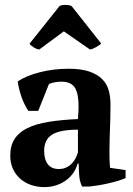

<svg xmlns="http://www.w3.org/2000/svg" viewBox="-20 -746 540 777"><path d="M422.9 -132.3Q422.9 -112.3 423.3 -97.7Q423.8 -83 425.3 -66.9L488.3 -57.6V-25.4Q476.6 -20 458.3 -14.4Q439.9 -8.8 419.4 -4.2Q398.9 0.5 378.7 3.9Q358.4 7.3 343.3 8.8H312Q307.1 -2 304.4 -12.2Q301.8 -22.5 300.8 -32.7Q299.8 -43.5 299.3 -56.2Q298.8 -68.8 298.3 -84H293.9Q289.6 -66.4 278.6 -49.3Q267.6 -32.2 250.5 -18.8Q233.4 -5.4 210.4 2.9Q187.5 11.2 159.7 11.2Q129.9 11.2 104.7 2.2Q79.6 -6.8 61 -23.4Q42.5 -40 32 -63.5Q21.5 -86.9 21.5 -116.2Q21.5 -156.7 39.1 -183.8Q56.6 -210.9 91.3 -227.8Q126 -244.6 177 -252.9Q228 -261.2 295.4 -264.2Q302.7 -342.8 289.1 -378.9Q275.9 -415.5 229.5 -415.5Q201.2 -415.5 178.2 -406.2L134.8 -297.4H94.7Q87.4 -308.1 80.3 -322.3Q73.2 -336.4 67.6 -352.1Q62 -367.7 57.9 -384.3Q53.7 -400.9 51.8 -416.5Q85.4 -439.5 141.1 -453.6Q196.8 -467.8 257.3 -467.8Q309.1 -467.8 342 -456.3Q375 -444.8 394 -425.3Q413.1 -405.8 420.2 -379.2Q427.2 -352.5 427.2 -322.8Q427.2 -294.9 426.5 -270.5Q425.8 -246.1 425 -223.1Q424.3 -200.2 423.6 -178Q422.9 -155.8 422.9 -132.3ZM217.3 -62Q236.3 -62 250 -69.1Q263.7 -76.2 272.9 -86.7Q282.2 -97.2 287.6 -108.9Q293 -120.6 295.4 -129.9V-221.2Q222.7 -221.2 190.7 -201.2Q158.7 -181.2 158.7 -135.3Q158.7 -100.1 173.8 -81.1Q189 -62 217.3 -62ZM139.2 -545.9Q129.9 -545.9 115.7 -554.9Q101.6 -564 99.6 -569.3L220.7 -721.2Q228 -726.1 244.4 -726.1Q260.7 -726.1 270 -721.2L389.2 -570.3Q388.2 -567.9 382.3 -563.7Q376.5 -559.6 369.6 -555.7Q362.8 -551.8 355.5 -548.8Q348.1 -545.9 343.8 -545.9L238.3 -619.1Z"/></svg>

Font: PT Astra Serif
Style: Bold
Weight: 700
Designer: A.Korolkova, I. Chaeva
Foundry: ParaType Ltd
Version: Version 1.002